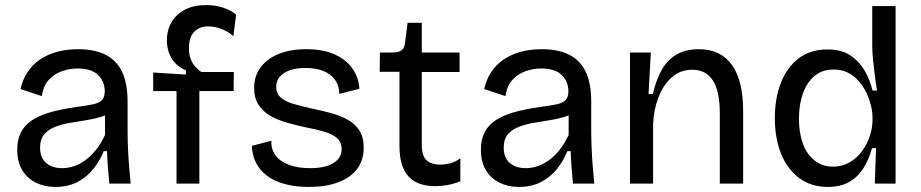

<svg xmlns="http://www.w3.org/2000/svg" viewBox="-20 -724 3630 757"><path d="M198 13Q156 13 122 -3.5Q88 -20 68 -52.5Q48 -85 48 -135Q48 -172 61.5 -200Q75 -228 103.5 -248Q132 -268 177 -281Q222 -294 287 -303Q324 -308 347.5 -313Q371 -318 382 -329.5Q393 -341 393 -364Q393 -402 367 -428Q341 -454 285 -454Q256 -454 226 -444Q196 -434 173.5 -410.5Q151 -387 145 -345L61 -373Q69 -409 87.5 -438Q106 -467 135 -487.5Q164 -508 202.5 -519Q241 -530 288 -530Q353 -530 396.5 -508Q440 -486 461.5 -440.5Q483 -395 483 -324V-209Q483 -178 484.5 -141.5Q486 -105 489 -68.5Q492 -32 495 0H411Q408 -32 405.5 -64Q403 -96 402 -128H389Q374 -91 349 -59Q324 -27 286.5 -7Q249 13 198 13ZM225 -61Q247 -61 269.5 -68Q292 -75 314.5 -91Q337 -107 357.5 -132Q378 -157 394 -192V-292L420 -287Q404 -271 377.5 -263Q351 -255 319 -250Q287 -245 255 -239.5Q223 -234 196.5 -223.5Q170 -213 154 -194Q138 -175 138 -142Q138 -102 162 -81.5Q186 -61 225 -61Z M676 0V-365H584V-438L713 -430V-447Q688 -457 671.5 -474.5Q655 -492 646.5 -515Q638 -538 638 -564Q638 -606 656.5 -637Q675 -668 709.5 -686Q744 -704 792 -704Q830 -704 860.5 -693.5Q891 -683 911 -666L900 -581Q881 -599 854 -609.5Q827 -620 800 -620Q767 -620 746 -599Q725 -578 725 -534Q725 -509 732 -491Q739 -473 750.5 -460.5Q762 -448 774 -440H902L901 -365H766V0Z M1198 13Q1144 13 1102 1.5Q1060 -10 1032 -31.5Q1004 -53 989 -83Q974 -113 973 -149L1050 -169Q1048 -136 1066.5 -111.5Q1085 -87 1119.5 -74Q1154 -61 1203 -61Q1262 -61 1294.5 -81Q1327 -101 1327 -136Q1327 -164 1309 -179.5Q1291 -195 1259.5 -204.5Q1228 -214 1185 -222Q1149 -230 1113 -240Q1077 -250 1047.5 -266.5Q1018 -283 1000 -310Q982 -337 982 -377Q982 -424 1007 -458Q1032 -492 1078 -511Q1124 -530 1188 -530Q1252 -530 1297 -510.5Q1342 -491 1368 -456Q1394 -421 1397 -374L1318 -354Q1317 -387 1300.5 -410Q1284 -433 1254 -444.5Q1224 -456 1184 -456Q1131 -456 1100 -436Q1069 -416 1069 -381Q1069 -355 1087.5 -339Q1106 -323 1138 -314Q1170 -305 1209 -296Q1249 -288 1285.5 -278Q1322 -268 1351 -252Q1380 -236 1397 -209.5Q1414 -183 1414 -142Q1414 -91 1387 -56.5Q1360 -22 1311.5 -4.5Q1263 13 1198 13Z M1697 10Q1625 10 1590 -29Q1555 -68 1555 -148V-441H1477L1478 -517H1527Q1552 -517 1563.5 -526Q1575 -535 1577 -556L1587 -634H1643V-517H1792V-440H1643V-150Q1643 -110 1661.5 -92.5Q1680 -75 1715 -75Q1734 -75 1754.5 -80Q1775 -85 1795 -100V-9Q1766 2 1741.5 6Q1717 10 1697 10Z M2026 13Q1984 13 1950 -3.5Q1916 -20 1896 -52.5Q1876 -85 1876 -135Q1876 -172 1889.5 -200Q1903 -228 1931.5 -248Q1960 -268 2005 -281Q2050 -294 2115 -303Q2152 -308 2175.5 -313Q2199 -318 2210 -329.5Q2221 -341 2221 -364Q2221 -402 2195 -428Q2169 -454 2113 -454Q2084 -454 2054 -444Q2024 -434 2001.5 -410.5Q1979 -387 1973 -345L1889 -373Q1897 -409 1915.5 -438Q1934 -467 1963 -487.5Q1992 -508 2030.5 -519Q2069 -530 2116 -530Q2181 -530 2224.5 -508Q2268 -486 2289.5 -440.5Q2311 -395 2311 -324V-209Q2311 -178 2312.5 -141.5Q2314 -105 2317 -68.5Q2320 -32 2323 0H2239Q2236 -32 2233.5 -64Q2231 -96 2230 -128H2217Q2202 -91 2177 -59Q2152 -27 2114.5 -7Q2077 13 2026 13ZM2053 -61Q2075 -61 2097.5 -68Q2120 -75 2142.5 -91Q2165 -107 2185.5 -132Q2206 -157 2222 -192V-292L2248 -287Q2232 -271 2205.5 -263Q2179 -255 2147 -250Q2115 -245 2083 -239.5Q2051 -234 2024.5 -223.5Q1998 -213 1982 -194Q1966 -175 1966 -142Q1966 -102 1990 -81.5Q2014 -61 2053 -61Z M2464 0V-321V-517H2546L2537 -353H2554Q2568 -414 2591.5 -453Q2615 -492 2651 -511Q2687 -530 2735 -530Q2821 -530 2865.5 -468.5Q2910 -407 2910 -285V0H2818V-277Q2818 -365 2790.5 -407Q2763 -449 2710 -449Q2662 -449 2628.5 -419Q2595 -389 2576 -340Q2557 -291 2555 -234V0Z M3244 13Q3178 13 3131 -22Q3084 -57 3059.5 -118Q3035 -179 3035 -258Q3035 -337 3059 -398Q3083 -459 3129 -494Q3175 -529 3242 -529Q3297 -529 3332 -506Q3367 -483 3388.5 -446.5Q3410 -410 3420 -367H3438Q3433 -396 3429 -427.5Q3425 -459 3422 -489.5Q3419 -520 3419 -544V-700H3511V-255V0H3429L3434 -140H3418Q3406 -95 3384 -60.5Q3362 -26 3328 -6.5Q3294 13 3244 13ZM3265 -67Q3301 -67 3330 -84Q3359 -101 3379 -128.5Q3399 -156 3409.5 -188Q3420 -220 3420 -250V-262Q3420 -283 3414 -307.5Q3408 -332 3396.5 -357Q3385 -382 3366.5 -403.5Q3348 -425 3323 -437.5Q3298 -450 3267 -450Q3222 -450 3191.5 -424.5Q3161 -399 3145.5 -355Q3130 -311 3130 -256Q3130 -199 3146 -156.5Q3162 -114 3192.5 -90.5Q3223 -67 3265 -67Z"/></svg>

Font: Bricolage Grotesque 96pt ExtraBold
Style: Regular
Weight: 400
Version: Version 1.001;gftools[0.9.33.dev8+g029e19f]